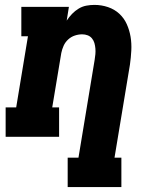

<svg xmlns="http://www.w3.org/2000/svg" viewBox="-20 -558 640 783"><path d="M256 205V85H300L366 -314Q368 -326 369 -337.5Q370 -349 369 -360.5Q368 -372 365 -382.5Q362 -393 355 -401.5Q348 -410 337.5 -414Q327 -418 315 -418Q300 -418 285 -413Q270 -408 258 -397Q246 -386 239.5 -371.5Q233 -357 230 -342L193 -120H221V0H3V-120H46L94 -410H67V-530H261L252 -474Q262 -489 274 -501.5Q286 -514 301 -523Q316 -532 332.5 -535Q349 -538 365 -538Q394 -538 420.5 -529Q447 -520 466.5 -502Q486 -484 497 -459.5Q508 -435 512.5 -408Q517 -381 515.5 -352Q514 -323 510 -295L447 85H475V205Z"/></svg>

Font: Iosevka Slab HvExObl
Style: Regular
Weight: 900
Width: 7
Italic angle: -9°
Monospace: yes
Designer: Belleve Invis
Foundry: Belleve Invis
Version: Version 11.1.1; ttfautohint (v1.8.3)